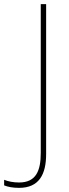

<svg xmlns="http://www.w3.org/2000/svg" viewBox="-99 -734 334 928"><path d="M-7 174C90 174 124 109 124 10V-714H98V5C98 92 75 148 -7 148C-34 148 -60 143 -79 135V162C-62 169 -38 174 -7 174Z"/></svg>

Font: Noto Sans Sinhala SemiCondensed Thin
Style: Regular
Weight: 100
Width: 4
Designer: Jelle Bosma - Monotype Design Team
Foundry: Monotype Imaging Inc.
Version: Version 2.006